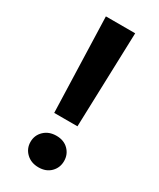

<svg xmlns="http://www.w3.org/2000/svg" viewBox="-182 -759 681 823"><g transform="rotate(30 158.0 -347.5)"><path d="M101 -231 86 -700H231L216 -231ZM159 5Q122 5 98.5 -17.5Q75 -40 75 -73Q75 -106 98.5 -128.5Q122 -151 159 -151Q196 -151 218.5 -128.5Q241 -106 241 -73Q241 -40 218.5 -17.5Q196 5 159 5Z"/></g></svg>

Font: DM Sans 12pt
Style: Bold
Weight: 700
Version: Version 4.004;gftools[0.9.30]